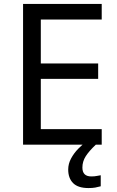

<svg xmlns="http://www.w3.org/2000/svg" viewBox="-20 -734 596 974"><path d="M496 0H97V-714H496V-635H187V-412H478V-334H187V-79H496ZM398 116Q398 161 443 161Q460 161 471.5 158.5Q483 156 491 155V211Q477 215 463 217.5Q449 220 429 220Q376 220 351 195Q326 170 326 126Q326 97 340.5 70Q355 43 376.5 21Q398 -1 418 -15L466 0Q432 32 415 58.5Q398 85 398 116Z"/></svg>

Font: Noto Sans Saurashtra
Style: Regular
Weight: 400
Designer: Monotype Design Team
Foundry: Monotype Imaging Inc.
Version: Version 2.001; ttfautohint (v1.8.4.7-5d5b)